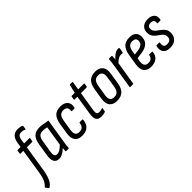

<svg xmlns="http://www.w3.org/2000/svg" viewBox="38 -1577 2659 2659"><g transform="rotate(-45 1367.5 -247.5)"><path d="M199 -487H301Q310 -487 309 -477L301 -431Q300 -422 292 -422H188L129 -50Q120 9 106 57Q92 105 70 139.5Q48 174 14 195Q8 198 4 193L-27 153Q-32 147 -24 140Q-2 121 14 95.5Q30 70 41.5 33Q53 -4 61 -55L119 -422H65Q56 -422 57 -431L64 -478Q66 -487 74 -487H130L140 -554Q151 -623 184 -657Q217 -691 275 -691Q297 -691 320 -687Q343 -683 357 -675Q362 -671 361 -664L354 -616Q354 -608 344 -611Q329 -619 313 -622.5Q297 -626 280 -626Q248 -626 231.5 -608.5Q215 -591 208 -550Z M392 8Q339 8 317 -31Q295 -70 307 -145L336 -328Q350 -418 391 -456.5Q432 -495 506 -495Q549 -495 583.5 -486.5Q618 -478 661 -474L605 -121Q598 -83 595 -56Q592 -29 592 -9Q592 0 582 0H537Q528 0 528 -9Q529 -22 530 -36Q531 -50 532 -64Q499 -31 464.5 -11.5Q430 8 392 8ZM420 -57Q446 -57 474.5 -74.5Q503 -92 537 -126L583 -419Q565 -424 543.5 -426.5Q522 -429 504 -429Q460 -429 436.5 -405Q413 -381 404 -322L375 -145Q368 -102 378 -79.5Q388 -57 420 -57Z M847 8Q768 8 735.5 -38Q703 -84 716 -168L741 -324Q755 -413 796.5 -454Q838 -495 916 -495Q987 -495 1023.5 -454.5Q1060 -414 1043 -346Q1040 -336 1033 -336H985Q975 -336 977 -346Q984 -386 965.5 -407.5Q947 -429 909 -429Q864 -429 842 -403.5Q820 -378 809 -316L786 -171Q776 -113 793 -85Q810 -57 854 -57Q896 -57 917 -78.5Q938 -100 943 -141Q944 -151 953 -151H1002Q1011 -151 1010 -141Q1003 -68 962 -30Q921 8 847 8Z M1223 8Q1163 8 1142 -27.5Q1121 -63 1133 -136L1178 -423H1124Q1115 -423 1116 -432L1123 -478Q1125 -487 1133 -487H1191L1218 -607Q1221 -616 1228 -616H1269Q1278 -616 1277 -607L1258 -487H1369Q1379 -487 1377 -477L1369 -432Q1368 -423 1359 -423H1248L1202 -137Q1195 -91 1205 -74Q1215 -57 1245 -57Q1262 -57 1276.5 -60.5Q1291 -64 1304 -69Q1314 -73 1312 -62L1304 -14Q1303 -7 1296 -4Q1281 2 1262 5Q1243 8 1223 8Z M1529 8Q1452 8 1416.5 -37Q1381 -82 1395 -170L1420 -325Q1434 -414 1477 -454.5Q1520 -495 1597 -495Q1672 -495 1708.5 -450.5Q1745 -406 1731 -317L1707 -164Q1693 -74 1650 -33Q1607 8 1529 8ZM1537 -57Q1582 -57 1605 -82.5Q1628 -108 1638 -167L1661 -313Q1671 -374 1652.5 -401.5Q1634 -429 1589 -429Q1544 -429 1521.5 -404Q1499 -379 1489 -320L1465 -173Q1455 -114 1473 -85.5Q1491 -57 1537 -57Z M1793 0Q1784 0 1785 -9L1842 -367Q1848 -404 1851 -430.5Q1854 -457 1855 -477Q1855 -487 1865 -487H1911Q1919 -487 1919 -478Q1919 -458 1916.5 -431Q1914 -404 1911 -387V-365L1854 -9Q1853 0 1844 0ZM1899 -337 1907 -406Q1926 -429 1948.5 -449.5Q1971 -470 1995 -482.5Q2019 -495 2042 -495Q2049 -495 2053.5 -494.5Q2058 -494 2061 -493Q2067 -492 2067 -484Q2066 -467 2062.5 -448.5Q2059 -430 2054 -413Q2051 -403 2043 -406Q2037 -408 2031.5 -408.5Q2026 -409 2018 -409Q1998 -409 1977.5 -400Q1957 -391 1937 -375Q1917 -359 1899 -337Z M2198 8Q2123 8 2088.5 -37Q2054 -82 2067 -166L2093 -324Q2107 -413 2148.5 -454Q2190 -495 2266 -495Q2329 -495 2363 -466Q2397 -437 2397 -381Q2397 -314 2357 -274.5Q2317 -235 2243 -224L2144 -210L2136 -162Q2128 -109 2145.5 -83Q2163 -57 2205 -57Q2241 -57 2262.5 -74.5Q2284 -92 2288 -124Q2289 -133 2297 -133H2347Q2357 -133 2355 -124Q2351 -61 2309.5 -26.5Q2268 8 2198 8ZM2154 -273 2232 -284Q2280 -292 2303 -314Q2326 -336 2326 -374Q2326 -402 2308.5 -415.5Q2291 -429 2259 -429Q2216 -429 2193.5 -404.5Q2171 -380 2162 -324Z M2567 8Q2492 8 2462.5 -33.5Q2433 -75 2449 -142Q2450 -152 2459 -152H2508Q2517 -152 2516 -142Q2507 -99 2521 -78Q2535 -57 2574 -57Q2611 -57 2630.5 -75.5Q2650 -94 2650 -127Q2650 -152 2641.5 -168.5Q2633 -185 2611 -203L2545 -252Q2517 -274 2501.5 -301Q2486 -328 2486 -366Q2486 -427 2523.5 -461Q2561 -495 2628 -495Q2692 -495 2725.5 -461Q2759 -427 2746 -366Q2745 -356 2737 -356H2686Q2677 -356 2679 -366Q2688 -430 2622 -430Q2556 -430 2556 -371Q2556 -349 2565 -334Q2574 -319 2596 -299L2659 -251Q2691 -226 2706 -199.5Q2721 -173 2721 -135Q2721 -71 2681.5 -31.5Q2642 8 2567 8Z"/></g></svg>

Font: Sofia Sans Condensed
Style: Italic
Weight: 400
Italic angle: -9°
Designer: Botio Nikoltchev, Ani Petrova
Foundry: lettersoup
Version: Version 4.101